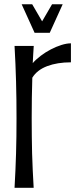

<svg xmlns="http://www.w3.org/2000/svg" viewBox="-20 -888 365 908"><path d="M315.4 -593.3Q251 -593.3 203.1 -575.2Q155.3 -557.1 132.8 -520.5Q129.9 -425.8 129.9 -329.6Q129.9 -284.2 130.4 -243.2Q130.9 -202.1 131.8 -162.6Q132.8 -123 134.8 -83.3Q136.7 -43.5 139.2 0H48.8Q51.3 -43.5 53 -83.3Q54.7 -123 55.9 -162.6Q57.1 -202.1 57.6 -243.2Q58.1 -284.2 58.1 -329.6Q58.1 -375 57.6 -417.7Q57.1 -460.4 55.9 -502.2Q54.7 -543.9 53 -585.7Q51.3 -627.4 48.8 -670.9H139.6Q138.2 -647.9 137 -629.9Q135.7 -611.8 134.8 -589.4Q150.4 -607.4 173.1 -624.5Q195.8 -641.6 220.7 -654.5Q245.6 -667.5 270.5 -675.3Q295.4 -683.1 315.4 -683.1ZM276.4 -867.7 215.3 -732.9H143.6L82.5 -867.7H132.3L179.2 -787.1L226.1 -867.7Z"/></svg>

Font: Crushed
Style: Regular
Weight: 400
Width: 3
Designer: Astigmatic (AOETI)
Foundry: Astigmatic (AOETI)
Version: Version 001.001